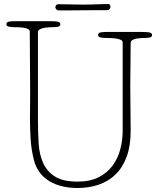

<svg xmlns="http://www.w3.org/2000/svg" viewBox="-20 -927 795 961"><path d="M170 -323Q170 -263 173.5 -208Q177 -153 196 -111Q215 -69 255 -43.5Q295 -18 368 -18Q431 -18 474 -40Q517 -62 543.5 -98Q570 -134 582 -179.5Q594 -225 594 -272V-714Q594 -723 584.5 -727.5Q575 -732 561.5 -734Q548 -736 533 -736.5Q518 -737 508 -737Q497 -737 484 -739.5Q471 -742 471 -752Q471 -763 485 -765Q499 -767 508 -767H690Q722 -767 731.5 -763.5Q741 -760 741 -752Q741 -741 728.5 -739Q716 -737 704 -737Q699 -737 687.5 -736.5Q676 -736 664 -734Q652 -732 643 -726.5Q634 -721 634 -712Q634 -656 633 -601.5Q632 -547 632 -492Q632 -437 633 -382Q634 -327 634 -272Q634 -198 614.5 -144Q595 -90 559.5 -55Q524 -20 475 -3Q426 14 367 14Q327 14 291.5 5.5Q256 -3 227.5 -20Q199 -37 179 -63.5Q159 -90 150 -125Q137 -176 133.5 -227.5Q130 -279 130 -334Q130 -366 130.5 -399.5Q131 -433 131 -467Q131 -542 130 -617Q129 -692 129 -768Q129 -777 120.5 -781.5Q112 -786 99.5 -788Q87 -790 73 -790.5Q59 -791 49 -791Q38 -791 25 -793.5Q12 -796 12 -806Q12 -817 26 -819Q40 -821 49 -821H231Q263 -821 272.5 -817.5Q282 -814 282 -806Q282 -795 269.5 -793Q257 -791 245 -791Q240 -791 228 -790.5Q216 -790 203 -788Q190 -786 180 -780.5Q170 -775 170 -766ZM522 -907Q526 -907 529.5 -903Q533 -899 533 -894Q533 -889 529 -882.5Q525 -876 514 -876Q494 -876 460.5 -876Q427 -876 391 -875.5Q355 -875 323 -875Q291 -875 273 -875Q266 -875 261.5 -880.5Q257 -886 257 -891Q257 -896 261 -901Q265 -906 273 -906Q280 -906 295 -905.5Q310 -905 328 -905Q346 -905 363.5 -904.5Q381 -904 394 -904Q436 -904 467 -905.5Q498 -907 522 -907Z"/></svg>

Font: Life Savers
Style: Regular
Weight: 400
Designer: Pablo Impallari, Rodrigo Fuenzalida, Brenda Gallo
Foundry: Pablo Impallari, Rodrigo Fuenzalida, Brenda Gallo
Version: Version 3.001; ttfautohint (v0.95) -l 8 -r 50 -G 200 -x 14 -